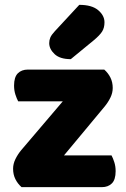

<svg xmlns="http://www.w3.org/2000/svg" viewBox="-20 -772 521 792"><path d="M410 -485Q426 -471 435.5 -452Q445 -433 445 -409Q445 -389 435.5 -369.5Q426 -350 412 -333L244 -131H440Q446 -120 451.5 -103Q457 -86 457 -66Q457 -31 441.5 -15.5Q426 0 400 0H69Q53 -14 43.5 -33Q34 -52 34 -76Q34 -96 43.5 -115.5Q53 -135 67 -152L239 -354H55Q49 -365 43.5 -382Q38 -399 38 -419Q38 -454 53.5 -469.5Q69 -485 95 -485ZM307 -752Q359 -752 385 -730Q411 -708 411 -680Q411 -657 401 -641.5Q391 -626 367 -606L272 -528Q227 -528 205 -549Q183 -570 183 -594Q183 -606 187.5 -617Q192 -628 206 -643Z"/></svg>

Font: Baloo Thambi 2 ExtraBold
Style: Regular
Weight: 800
Designer: Aadarsh Rajan and Ek Type
Foundry: Ek Type
Version: Version 1.640;hotconv 1.0.111;makeotfexe 2.5.65597; ttfautoh